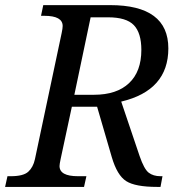

<svg xmlns="http://www.w3.org/2000/svg" viewBox="-40 -734 724 754"><path d="M242.2 -314.9 198.2 -109.9Q193.8 -89.4 193.8 -82Q193.8 -42 266.1 -42H299.3L290 0H-20L-10.7 -42H2Q51.8 -42 71 -59.6Q90.3 -77.1 97.2 -108.9L202.1 -604Q206.1 -622.6 206.1 -631.8Q206.1 -671.9 134.3 -671.9H121.1L129.9 -713.9H392.1Q621.1 -713.9 621.1 -543.9Q621.1 -378.9 436 -335L508.3 -121.1Q525.9 -69.8 543.9 -55.9Q562 -42 590.3 -42H598.1L590.3 0H577.1Q491.2 0 455.6 -22.7Q419.9 -45.4 398.9 -117.2L341.3 -314.9ZM252 -361.8H329.1Q418.5 -361.8 466.8 -407.5Q515.1 -453.1 515.1 -538.1Q515.1 -604.5 485.6 -635.3Q456.1 -666 384.3 -666H315.9Z"/></svg>

Font: Droid Serif
Style: Italic
Weight: 400
Italic angle: -12°
Designer: Monotype Design team
Foundry: Monotype Imaging Inc.
Version: Version 1.03